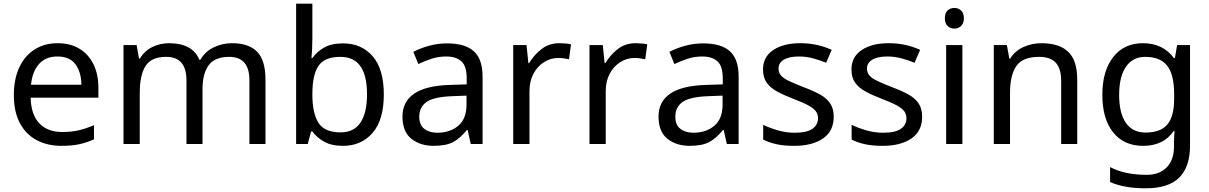

<svg xmlns="http://www.w3.org/2000/svg" viewBox="-20 -780 6551 1040"><path d="M292 -546Q361 -546 410.5 -516Q460 -486 486.5 -431.5Q513 -377 513 -304V-251H146Q148 -160 192.5 -112.5Q237 -65 317 -65Q368 -65 407.5 -74.5Q447 -84 489 -102V-25Q448 -7 408 1.5Q368 10 313 10Q237 10 178.5 -21Q120 -52 87.5 -113.5Q55 -175 55 -264Q55 -352 84.5 -415Q114 -478 167.5 -512Q221 -546 292 -546ZM291 -474Q228 -474 191.5 -433.5Q155 -393 148 -321H421Q420 -389 389 -431.5Q358 -474 291 -474Z M1237 -546Q1328 -546 1373 -499.5Q1418 -453 1418 -349V0H1331V-345Q1331 -472 1222 -472Q1144 -472 1110.5 -427Q1077 -382 1077 -296V0H990V-345Q990 -472 880 -472Q799 -472 768 -422Q737 -372 737 -278V0H649V-536H720L733 -463H738Q763 -505 805.5 -525.5Q848 -546 896 -546Q958 -546 999.5 -524Q1041 -502 1060 -456H1065Q1092 -502 1138.5 -524Q1185 -546 1237 -546Z M1672 -575Q1672 -541 1670.5 -511.5Q1669 -482 1667 -465H1672Q1695 -499 1735 -522Q1775 -545 1838 -545Q1938 -545 1998.5 -475.5Q2059 -406 2059 -268Q2059 -130 1998 -60Q1937 10 1838 10Q1775 10 1735 -13Q1695 -36 1672 -68H1665L1647 0H1584V-760H1672ZM1823 -472Q1738 -472 1705 -423Q1672 -374 1672 -271V-267Q1672 -168 1704.5 -115.5Q1737 -63 1825 -63Q1897 -63 1932.5 -116Q1968 -169 1968 -269Q1968 -370 1932.5 -421Q1897 -472 1823 -472Z M2402 -545Q2500 -545 2547 -502Q2594 -459 2594 -365V0H2530L2513 -76H2509Q2474 -32 2435.5 -11Q2397 10 2329 10Q2256 10 2208 -28.5Q2160 -67 2160 -149Q2160 -229 2223 -272.5Q2286 -316 2417 -320L2508 -323V-355Q2508 -422 2479 -448Q2450 -474 2397 -474Q2355 -474 2317 -461.5Q2279 -449 2246 -433L2219 -499Q2254 -518 2302 -531.5Q2350 -545 2402 -545ZM2428 -259Q2328 -255 2289.5 -227Q2251 -199 2251 -148Q2251 -103 2278.5 -82Q2306 -61 2349 -61Q2417 -61 2462 -98.5Q2507 -136 2507 -214V-262Z M3010 -546Q3025 -546 3042.5 -544.5Q3060 -543 3073 -540L3062 -459Q3049 -462 3033.5 -464Q3018 -466 3004 -466Q2963 -466 2927 -443.5Q2891 -421 2869.5 -380.5Q2848 -340 2848 -286V0H2760V-536H2832L2842 -438H2846Q2872 -482 2913 -514Q2954 -546 3010 -546Z M3423 -546Q3438 -546 3455.5 -544.5Q3473 -543 3486 -540L3475 -459Q3462 -462 3446.5 -464Q3431 -466 3417 -466Q3376 -466 3340 -443.5Q3304 -421 3282.5 -380.5Q3261 -340 3261 -286V0H3173V-536H3245L3255 -438H3259Q3285 -482 3326 -514Q3367 -546 3423 -546Z M3789 -545Q3887 -545 3934 -502Q3981 -459 3981 -365V0H3917L3900 -76H3896Q3861 -32 3822.5 -11Q3784 10 3716 10Q3643 10 3595 -28.5Q3547 -67 3547 -149Q3547 -229 3610 -272.5Q3673 -316 3804 -320L3895 -323V-355Q3895 -422 3866 -448Q3837 -474 3784 -474Q3742 -474 3704 -461.5Q3666 -449 3633 -433L3606 -499Q3641 -518 3689 -531.5Q3737 -545 3789 -545ZM3815 -259Q3715 -255 3676.5 -227Q3638 -199 3638 -148Q3638 -103 3665.5 -82Q3693 -61 3736 -61Q3804 -61 3849 -98.5Q3894 -136 3894 -214V-262Z M4496 -148Q4496 -70 4438 -30Q4380 10 4282 10Q4226 10 4185.5 1Q4145 -8 4114 -24V-104Q4146 -88 4191.5 -74.5Q4237 -61 4284 -61Q4351 -61 4381 -82.5Q4411 -104 4411 -140Q4411 -160 4400 -176Q4389 -192 4360.5 -208Q4332 -224 4279 -244Q4227 -264 4190 -284Q4153 -304 4133 -332Q4113 -360 4113 -404Q4113 -472 4168.5 -509Q4224 -546 4314 -546Q4363 -546 4405.5 -536.5Q4448 -527 4485 -510L4455 -440Q4421 -454 4384 -464Q4347 -474 4308 -474Q4254 -474 4225.5 -456.5Q4197 -439 4197 -409Q4197 -387 4210 -371.5Q4223 -356 4253.5 -341.5Q4284 -327 4335 -307Q4386 -288 4422 -268Q4458 -248 4477 -219.5Q4496 -191 4496 -148Z M4975 -148Q4975 -70 4917 -30Q4859 10 4761 10Q4705 10 4664.5 1Q4624 -8 4593 -24V-104Q4625 -88 4670.5 -74.5Q4716 -61 4763 -61Q4830 -61 4860 -82.5Q4890 -104 4890 -140Q4890 -160 4879 -176Q4868 -192 4839.5 -208Q4811 -224 4758 -244Q4706 -264 4669 -284Q4632 -304 4612 -332Q4592 -360 4592 -404Q4592 -472 4647.5 -509Q4703 -546 4793 -546Q4842 -546 4884.5 -536.5Q4927 -527 4964 -510L4934 -440Q4900 -454 4863 -464Q4826 -474 4787 -474Q4733 -474 4704.5 -456.5Q4676 -439 4676 -409Q4676 -387 4689 -371.5Q4702 -356 4732.5 -341.5Q4763 -327 4814 -307Q4865 -288 4901 -268Q4937 -248 4956 -219.5Q4975 -191 4975 -148Z M5193 -536V0H5105V-536ZM5150 -737Q5170 -737 5185.5 -723.5Q5201 -710 5201 -681Q5201 -653 5185.5 -639Q5170 -625 5150 -625Q5128 -625 5113 -639Q5098 -653 5098 -681Q5098 -710 5113 -723.5Q5128 -737 5150 -737Z M5621 -546Q5717 -546 5766 -499.5Q5815 -453 5815 -349V0H5728V-343Q5728 -408 5699 -440Q5670 -472 5608 -472Q5519 -472 5485 -422Q5451 -372 5451 -278V0H5363V-536H5434L5447 -463H5452Q5478 -505 5524 -525.5Q5570 -546 5621 -546Z M6171 -546Q6224 -546 6266.5 -526Q6309 -506 6339 -465H6344L6356 -536H6426V9Q6426 124 6367.5 182Q6309 240 6186 240Q6128 240 6079.5 231.5Q6031 223 5993 206V125Q6072 167 6191 167Q6260 167 6299.5 126.5Q6339 86 6339 16V-5Q6339 -17 6340 -39.5Q6341 -62 6342 -71H6338Q6310 -30 6268.5 -10Q6227 10 6172 10Q6068 10 6009.5 -63Q5951 -136 5951 -267Q5951 -395 6009.5 -470.5Q6068 -546 6171 -546ZM6183 -472Q6116 -472 6079 -418.5Q6042 -365 6042 -266Q6042 -167 6078.5 -114.5Q6115 -62 6185 -62Q6266 -62 6303 -105.5Q6340 -149 6340 -246V-267Q6340 -377 6302 -424.5Q6264 -472 6183 -472Z"/></svg>

Font: Noto Sans Balinese
Style: Regular
Weight: 400
Designer: Aditya Bayu, David Williams
Foundry: David Williams
Version: Version 2.003